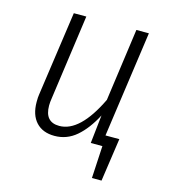

<svg xmlns="http://www.w3.org/2000/svg" viewBox="-102 -604 729 830"><g transform="rotate(15 262.5 -189.0)"><path d="M395 -48H457L429 145H386L394 0H342L356 -127Q322 -62 279.5 -25.5Q237 11 182 11Q129 11 99.5 -21Q70 -53 70 -111Q70 -133 72 -144L126 -523H182L129 -143Q126 -125 126 -110Q126 -36 191 -36Q283 -36 361 -198L406 -523H462Z"/></g></svg>

Font: Fira Sans Condensed Light
Style: Italic
Weight: 300
Width: 3
Italic angle: -8°
Designer: Carrois Corporate & Edenspiekermann AG
Foundry: Carrois Corporate GbR & Edenspiekermann AG
Version: Version 4.203